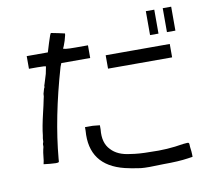

<svg xmlns="http://www.w3.org/2000/svg" viewBox="-89 -901 1177 1049"><g transform="rotate(-10 500.0 -376.0)"><path d="M347.7 -230.5H390.6Q429.7 -226.6 429.7 -226.6Q429.7 -226.6 429.7 -203.1Q421.9 -128.9 460.9 -89.8Q496.1 -50.8 566.4 -43Q613.3 -35.2 675.8 -35.2Q769.5 -31.2 859.4 -46.9Q890.6 -50.8 890.6 -46.9Q894.5 -46.9 894.5 -23.4Q898.4 3.9 898.4 19.5V31.2L871.1 35.2Q820.3 43 734.4 43Q644.5 46.9 609.4 43Q554.7 35.2 523.4 27.3Q332 -19.5 347.7 -210.9ZM527.3 -597.7H882.8V-562.5V-523.4H527.3ZM253.9 -769.5Q257.8 -769.5 293 -761.7Q328.1 -753.9 328.1 -753.9Q332 -753.9 320.3 -714.8Q308.6 -679.7 304.7 -675.8Q300.8 -668 371.1 -668H441.4V-597.7H281.2L273.4 -578.1Q195.3 -308.6 175.8 -85.9Q175.8 -66.4 171.9 -66.4Q164.1 -62.5 125 -66.4L89.8 -70.3L93.8 -89.8Q97.7 -136.7 105.5 -164.1V-179.7L109.4 -191.4Q109.4 -210.9 113.3 -226.6Q117.2 -269.5 136.7 -351.6Q144.5 -382.8 152.3 -421.9Q156.2 -433.6 156.2 -449.2Q160.2 -464.8 164.1 -476.6L168 -484.4V-492.2Q171.9 -503.9 171.9 -503.9Q175.8 -515.6 187.5 -554.7Q195.3 -593.8 195.3 -593.8Q195.3 -597.7 148.4 -597.7H101.6V-668H218.8L234.4 -718.8Q250 -769.5 253.9 -769.5ZM878.9 -796.9H925.8V-664.1H878.9ZM785.2 -796.9H832V-664.1H785.2Z"/></g></svg>

Font: 和音 by 宁静之雨，公众号njzyshare
Style: Regular
Weight: 400
Designer: Steve Matteson
Foundry: Ascender Corporation
Version: Version 6.00;June 8, 2018;FontCreator 11.0.0.2388 32-bit